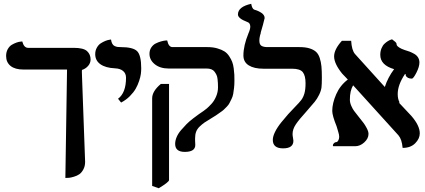

<svg xmlns="http://www.w3.org/2000/svg" viewBox="-20 -770 2237 1011"><path d="M412.1 -360.8 428.2 82Q428.2 105 418.9 122.1Q409.7 139.2 397.7 147.5Q385.7 155.8 369.1 160.6Q352.5 165.5 343 166.3Q333.5 167 324.2 167L333 -403.8H104Q59.1 -403.8 35.6 -422.9Q12.2 -441.9 12.2 -475.1Q12.2 -496.1 21 -511.5Q29.8 -526.9 42.2 -534.2Q54.7 -541.5 67.1 -545.9Q79.6 -550.3 88.4 -550.8L97.2 -551.8Q106 -518.1 127.9 -518.1H368.2Q419.9 -518.1 438.5 -500.7Q457 -483.4 457 -457Q457 -438 444.1 -423.1Q431.2 -408.2 412.1 -401.9Q410.2 -401.9 412.1 -360.8Z M617.7 -230 601.6 -250Q643.6 -281.2 643.6 -360.8Q643.6 -383.3 628.2 -396.2Q612.8 -409.2 585.4 -410.2Q535.6 -412.6 508.5 -431.9Q481.4 -451.2 481.4 -484.9Q481.4 -503.9 490 -519Q498.5 -534.2 510.7 -542Q522.9 -549.8 535.2 -554.7Q547.4 -559.6 555.7 -560.5L564.5 -562Q566.4 -548.3 571.3 -539.6Q576.2 -530.8 584.2 -527.3Q592.3 -523.9 598.4 -522.9Q604.5 -522 614.7 -522Q680.7 -522 702.1 -500.5Q723.6 -479 723.6 -410.2Q723.6 -396 721.7 -380.6Q719.7 -365.2 712.6 -343.8Q705.6 -322.3 694.6 -303Q683.6 -283.7 663.8 -263.7Q644 -243.7 617.7 -230Z M815.9 221.2 781.2 209V-252Q781.2 -290 827.1 -328.1H870.1V178.2Q870.1 188.5 815.9 221.2ZM1007.3 -42V-29.8Q1008.3 -22.9 1008.3 -6.8Q1008.3 29.8 953.1 29.8Q902.3 29.8 902.3 -12.2Q902.3 -29.8 910.2 -48.3Q918 -66.9 933.3 -84.7Q948.7 -102.5 962.4 -116.5Q976.1 -130.4 997.1 -146.5L1027.3 -168.9Q1036.1 -175.3 1052.2 -186Q1059.1 -190.4 1069.1 -199Q1079.1 -207.5 1093.8 -223.4Q1108.4 -239.3 1118.2 -262.5Q1127.9 -285.6 1127.9 -310.1Q1127.9 -323.7 1127.4 -332.3Q1127 -340.8 1125.5 -354Q1124 -367.2 1119.9 -375.7Q1115.7 -384.3 1109.6 -392.6Q1103.5 -400.9 1093 -405Q1082.5 -409.2 1068.4 -409.2H868.2Q823.2 -409.2 795.2 -431.6Q767.1 -454.1 767.1 -486.8Q767.1 -505.9 776.6 -520Q786.1 -534.2 799.8 -541Q813.5 -547.9 827.4 -551.8Q841.3 -555.7 850.6 -556.6L860.4 -557.1Q867.7 -522 888.2 -522H1072.3Q1101.1 -522 1124 -515.4Q1147 -508.8 1161.6 -499.5Q1176.3 -490.2 1186.8 -474.1Q1197.3 -458 1202.6 -444.3Q1208 -430.7 1210.7 -409.9Q1213.4 -389.2 1213.9 -376.7Q1214.4 -364.3 1214.4 -344.2Q1214.4 -324.2 1212.4 -306.9Q1210.4 -289.6 1208 -275.6Q1205.6 -261.7 1199.2 -249L1188.5 -227.5Q1184.1 -218.3 1174.3 -208.3Q1164.6 -198.2 1158 -192.1Q1151.4 -186 1137.7 -176.8L1116.7 -162.1L1092.3 -147Q1068.4 -132.8 1056.4 -124.5Q1044.4 -116.2 1031.2 -103.5Q1018.1 -90.8 1012.7 -76.2Q1007.3 -61.5 1007.3 -42Z M1345.7 -556.2Q1345.7 -535.6 1356.7 -528.8Q1367.7 -522 1388.7 -522H1556.6Q1588.4 -522 1609.6 -515.4Q1630.9 -508.8 1643.8 -497.3Q1656.7 -485.8 1663.6 -464.6Q1670.4 -443.4 1672.6 -420.4Q1674.8 -397.5 1674.8 -360.8Q1674.8 -327.6 1672.9 -310.1Q1670.9 -292.5 1660.4 -271Q1649.9 -249.5 1636.7 -233.4Q1623.5 -217.3 1591.8 -181.2Q1554.7 -140.6 1537.6 -115Q1520.5 -89.4 1520.5 -64Q1520.5 -56.2 1522.9 -43.9Q1524.9 -32.2 1524.9 -28.8Q1524.9 11.2 1470.7 11.2Q1416.5 11.2 1416.5 -33.2Q1416.5 -51.8 1428.5 -75.9Q1440.4 -100.1 1462.2 -127Q1483.9 -153.8 1497.6 -168.9L1531.7 -205.1Q1557.6 -231.4 1566.9 -244.1Q1577.1 -257.8 1583 -278.3Q1588.9 -298.8 1588.9 -332Q1588.9 -371.1 1574.7 -389.6Q1560.5 -408.2 1517.6 -408.2H1366.7Q1317.9 -408.2 1289.8 -425.8Q1261.7 -443.4 1261.7 -478Q1261.7 -529.8 1288.6 -595.2Q1297.9 -616.2 1297.9 -629.9Q1297.9 -649.9 1280.8 -654.8Q1232.9 -672.9 1232.9 -693.8Q1232.9 -734.4 1302.7 -750Q1307.6 -723.1 1318.8 -719.2Q1341.3 -712.9 1357.4 -701.7Q1373.5 -690.4 1373.5 -674.8Q1373.5 -672.4 1364.5 -638.9Q1355.5 -605.5 1352.5 -597.2H1353.5Q1345.7 -574.7 1345.7 -556.2Z M2188.5 -440.9Q2188.5 -418.5 2172.6 -387.2Q2156.7 -356 2148.4 -356Q2125 -356 2116.2 -372.1H2117.2Q2113.8 -377.9 2118.2 -379.4H2117.7Q2115.2 -379.9 2112.3 -379.9Q2074.2 -323.2 2074.2 -274.9Q2074.2 -247.1 2084.5 -230H2080.1L2146.5 -159.2Q2190.4 -108.4 2190.4 -67.9Q2190.4 -40 2166.3 -15.6Q2142.1 8.8 2100.1 8.8Q2095.7 -37.6 2079.1 -55.2H2080.1L1839.4 -320.8Q1822.3 -292.5 1822.3 -245.1Q1822.3 -229.5 1829.6 -212.9Q1836.9 -196.3 1844.2 -186.5Q1851.1 -176.8 1866.2 -158.2L1893.1 -124Q1901.9 -112.8 1911.1 -95.2Q1920.4 -77.6 1920.4 -64.9Q1920.4 -40.5 1898.2 -20.3Q1876 0 1850.1 0H1734.4Q1730.5 -5.4 1736.3 -13.4Q1742.2 -21.5 1752.4 -22Q1757.3 -22.9 1761.7 -31.2Q1766.1 -39.6 1766.1 -49.8Q1766.1 -55.2 1764.6 -62.5Q1763.2 -69.8 1761.2 -75.2L1756.8 -90.3L1752.4 -105Q1729.5 -161.6 1729.5 -186Q1729.5 -226.1 1750.2 -273.4Q1771 -320.8 1811.5 -351.1Q1807.1 -356 1796.9 -366.5Q1786.6 -377 1782.2 -381.8Q1739.3 -434.6 1739.3 -473.1Q1739.3 -509.8 1780.3 -555.2H1829.1Q1832 -505.9 1849.1 -485.8L2006.3 -312Q2022 -361.3 2055.2 -405.8Q1982.4 -427.2 1982.4 -481Q1982.4 -500 1988.8 -515.4Q1995.1 -530.8 2004.2 -539.3Q2013.2 -547.9 2022.5 -553.5Q2031.7 -559.1 2038.1 -561L2044.4 -563Q2065.4 -547.9 2067.4 -542Q2067.9 -535.6 2069.8 -531.2Q2071.8 -526.9 2081.8 -520Q2091.8 -513.2 2110.4 -506.8Q2125.5 -502.4 2136.5 -498.3Q2147.5 -494.1 2160.9 -486.6Q2174.3 -479 2181.4 -467.3Q2188.5 -455.6 2188.5 -440.9Z"/></svg>

Font: Linux Libertine G
Style: Bold
Weight: 700
Designer: Philipp H. Poll
Foundry: Philipp H. Poll
Version: Version 5.0.3